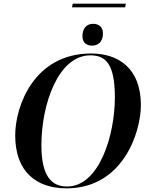

<svg xmlns="http://www.w3.org/2000/svg" viewBox="-20 -1017 813 1048"><path d="M373 -977H663L667 -997H377ZM483 -768C512 -768 542 -785 542 -835C542 -870 519 -887 488 -887C452 -887 430 -861 430 -820C430 -785 451 -768 483 -768ZM343 11C652 11 749 -296 749 -443C749 -645 626 -725 477 -725C166 -725 63 -438 63 -278C63 -79 179 11 343 11ZM346 1C263 1 206 -53 206 -224C206 -450 299 -715 473 -715C558 -715 607 -667 607 -485C607 -280 522 1 346 1Z"/></svg>

Font: Noto Serif Display SemiBold
Style: Italic
Weight: 600
Italic angle: -12°
Designer: Monotype Design Team
Foundry: Monotype Imaging Inc.
Version: Version 2.009